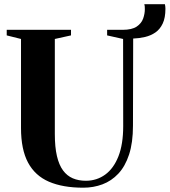

<svg xmlns="http://www.w3.org/2000/svg" viewBox="-20 -885 808 914"><path d="M376.5 8.5Q279 8.5 213 -20Q147 -48.5 113.5 -111Q80 -173.5 80 -275.5V-699.5L12 -716.5V-743H318V-716.5L241 -699.5V-247Q241 -185 251 -142.2Q261 -99.5 280 -73.8Q299 -48 326.5 -36.2Q354 -24.5 388.5 -24.5Q440.5 -24.5 480.8 -53.8Q521 -83 543.8 -140.8Q566.5 -198.5 566.5 -284.5L566 -699.5L490 -716.5V-743H563.5Q608 -743 630.8 -758.5Q653.5 -774 661.5 -796.8Q669.5 -819.5 669.5 -841.5Q669.5 -850 669 -855.5Q668.5 -861 667 -865H765Q766 -860 766.8 -854.5Q767.5 -849 767.5 -843.5Q767.5 -800 754.5 -772.8Q741.5 -745.5 719.8 -730.5Q698 -715.5 670.5 -709Q643 -702.5 614 -701.5L613 -287Q613 -206 594.5 -149.5Q576 -93 543.2 -58.2Q510.5 -23.5 467.8 -7.5Q425 8.5 376.5 8.5Z"/></svg>

Font: Merriweather 120pt
Style: Bold
Weight: 700
Designer: Eben Sorkin
Foundry: Eben Sorkin
Version: Version 2.100